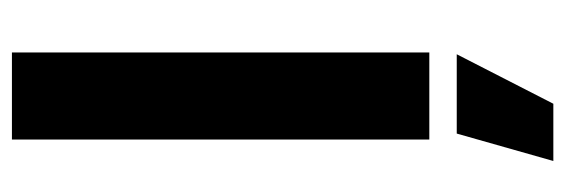

<svg xmlns="http://www.w3.org/2000/svg" viewBox="-333 -407 948 322"><g transform="rotate(-90 141.0 -246.0)"><path d="M214 0V-700H68V0ZM211 46H78L32 208H128Z"/></g></svg>

Font: Play
Style: Bold
Weight: 700
Designer: Jonas Hecksher
Foundry: Jonas Hecksher, Playtypeª, e-types AS
Version: Version 1.002